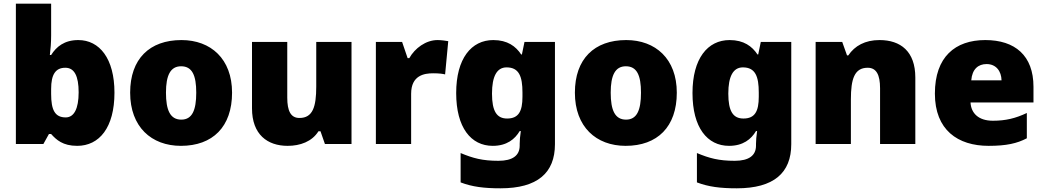

<svg xmlns="http://www.w3.org/2000/svg" viewBox="-20 -780 5660 1040"><path d="M257 -588V-760H66V0H215L245 -54H257C285 -23 320 10 398 10C518 10 600 -89 600 -278C600 -463 519 -563 404 -563C329 -563 285 -527 257 -482H250C254 -513 257 -549 257 -588ZM334 -413C383 -413 406 -368 406 -280C406 -191 381 -144 336 -144C277 -144 257 -185 257 -271V-298C257 -377 281 -413 334 -413Z M1237 -278C1237 -461 1122 -563 963 -563C790 -563 685 -461 685 -278C685 -93 800 10 960 10C1132 10 1237 -93 1237 -278ZM879 -278C879 -372 903 -421 961 -421C1021 -421 1043 -372 1043 -278C1043 -183 1021 -132 962 -132C902 -132 879 -183 879 -278Z M1884 -553H1693V-311C1693 -201 1674 -141 1602 -141C1555 -141 1536 -179 1536 -251V-553H1345V-193C1345 -51 1429 10 1538 10C1606 10 1670 -13 1705 -69H1716L1740 0H1884Z M2350 -563C2287 -563 2227 -519 2197 -465H2188L2158 -553H2016V0H2207V-272C2207 -372 2278 -383 2326 -383C2361 -383 2378 -380 2391 -377L2408 -557C2397 -559 2371 -563 2350 -563Z M2652 -563C2533 -563 2451 -463 2451 -276C2451 -89 2531 10 2649 10C2725 10 2769 -26 2795 -70H2801C2797 -43 2795 -18 2795 -1V9C2795 62 2757 91 2680 91C2593 91 2542 77 2475 49V208C2538 232 2602 240 2691 240C2891 240 2986 157 2986 1V-553H2821L2807 -485H2803C2774 -529 2729 -563 2652 -563ZM2724 -415C2792 -415 2810 -365 2810 -279V-256C2810 -177 2789 -138 2727 -138C2671 -138 2645 -177 2645 -273C2645 -366 2671 -415 2724 -415Z M3646 -278C3646 -461 3531 -563 3372 -563C3199 -563 3094 -461 3094 -278C3094 -93 3209 10 3369 10C3541 10 3646 -93 3646 -278ZM3288 -278C3288 -372 3312 -421 3370 -421C3430 -421 3452 -372 3452 -278C3452 -183 3430 -132 3371 -132C3311 -132 3288 -183 3288 -278Z M3932 -563C3813 -563 3731 -463 3731 -276C3731 -89 3811 10 3929 10C4005 10 4049 -26 4075 -70H4081C4077 -43 4075 -18 4075 -1V9C4075 62 4037 91 3960 91C3873 91 3822 77 3755 49V208C3818 232 3882 240 3971 240C4171 240 4266 157 4266 1V-553H4101L4087 -485H4083C4054 -529 4009 -563 3932 -563ZM4004 -415C4072 -415 4090 -365 4090 -279V-256C4090 -177 4069 -138 4007 -138C3951 -138 3925 -177 3925 -273C3925 -366 3951 -415 4004 -415Z M4744 -563C4666 -563 4610 -532 4575 -480H4568L4542 -553H4398V0H4589V-242C4589 -352 4608 -413 4680 -413C4727 -413 4747 -375 4747 -302V0H4938V-360C4938 -502 4858 -563 4744 -563Z M5317 -563C5154 -563 5044 -472 5044 -273C5044 -76 5168 10 5335 10C5431 10 5489 -3 5542 -31V-168C5481 -139 5427 -126 5358 -126C5280 -126 5240 -167 5237 -225H5578V-310C5578 -479 5478 -563 5317 -563ZM5324 -433C5376 -433 5404 -394 5405 -345H5241C5246 -406 5279 -433 5324 -433Z"/></svg>

Font: Noto Sans Arabic UI Bk
Style: Regular
Weight: 900
Designer: Monotype Design Team, Nadine Chahine and Nizar Qandah
Foundry: Monotype Imaging Inc.
Version: Version 2.010